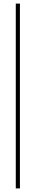

<svg xmlns="http://www.w3.org/2000/svg" viewBox="-20 -830 199 1070"><path d="M68 220H91V-810H68Z"/></svg>

Font: Aspekta 50
Style: Regular
Weight: 50
Designer: Ivo Dolenc
Version: Version 2.000